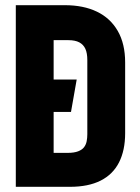

<svg xmlns="http://www.w3.org/2000/svg" viewBox="-20 -721 539 741"><path d="M153 -289H254L276 -414H153ZM230 -701H41V0H250Q321 0 368.5 -24Q416 -48 439.5 -94.5Q463 -141 463 -207V-480Q463 -552 434.5 -601.5Q406 -651 354 -676Q302 -701 230 -701ZM241 -131H187V-566H244Q270 -566 286 -557.5Q302 -549 309.5 -532.5Q317 -516 317 -489V-203Q317 -189 314.5 -176Q312 -163 304.5 -153Q297 -143 281.5 -137Q266 -131 241 -131Z"/></svg>

Font: Advent Pro ExtraBold
Style: Regular
Weight: 800
Designer: VivaRado, Andreas Kalpakidis
Foundry: VivaRado, Andreas Kalpakidis
Version: Version 3.000